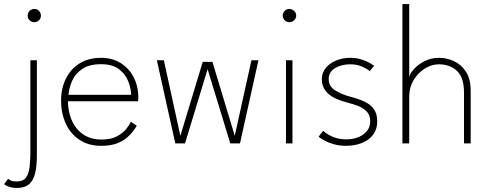

<svg xmlns="http://www.w3.org/2000/svg" viewBox="-59 -708 2424 948"><path d="M25.5 220Q1.5 220 -15.5 213.8Q-32.5 207.5 -39 201.5L-19 174.5Q-13.5 179.5 -4.8 183.8Q4 188 25 188Q54.5 188 68.5 169.8Q82.5 151.5 86.8 119Q91 86.5 91 44V-410.5H123V63Q123 112 114.5 147.2Q106 182.5 84.8 201.2Q63.5 220 25.5 220ZM110.5 -598.5Q96.5 -598.5 87 -608Q77.5 -617.5 77.5 -631Q77.5 -640 82 -647.5Q86.5 -655 94 -659.5Q101.5 -664 110.5 -664Q120 -664 127.2 -659.5Q134.5 -655 138.8 -647.5Q143 -640 143 -631Q143 -617.5 133.8 -608Q124.5 -598.5 110.5 -598.5Z M276.5 -208Q276.5 -159.5 294.5 -116.2Q312.5 -73 349.5 -46Q386.5 -19 443 -19Q488.5 -19 517.8 -34.5Q547 -50 563.8 -70.8Q580.5 -91.5 587 -107L616.5 -87Q596.5 -54.5 572 -32.2Q547.5 -10 515.8 1Q484 12 441.5 12Q377 12 332.5 -18.2Q288 -48.5 265.2 -99.2Q242.5 -150 242.5 -210.5Q242.5 -270.5 265.8 -318.5Q289 -366.5 333.2 -394.5Q377.5 -422.5 440 -422.5Q495.5 -422.5 536.8 -396.8Q578 -371 601 -326.5Q624 -282 624 -225Q624 -220.5 623.5 -216.2Q623 -212 623 -208ZM588.5 -240Q587.5 -272.5 573.8 -307.5Q560 -342.5 528 -366.8Q496 -391 440 -391Q381 -391 346.8 -367.5Q312.5 -344 297.2 -309Q282 -274 279 -240Z M966 -366.5 854.5 0H806.5L715.5 -410.5H750L831.5 -37.5L942 -402.5H990L1100 -37.5L1182.5 -410.5H1217L1126 0H1078Z M1353 0V-410.5H1385V0ZM1369.5 -598.5Q1356 -598.5 1346.5 -608Q1337 -617.5 1337 -631Q1337 -645 1346.8 -654.5Q1356.5 -664 1369.5 -664Q1378.5 -664 1386.2 -659.5Q1394 -655 1398.8 -647.8Q1403.5 -640.5 1403.5 -631Q1403.5 -617.5 1393.5 -608Q1383.5 -598.5 1369.5 -598.5Z M1670.5 -422.5Q1696 -422.5 1719 -416.2Q1742 -410 1760 -400.8Q1778 -391.5 1788 -383L1766.5 -357Q1755.5 -367.5 1729.5 -379Q1703.5 -390.5 1670.5 -390.5Q1626.5 -390.5 1595.2 -371.5Q1564 -352.5 1564 -317Q1564 -282.5 1595.2 -262.2Q1626.5 -242 1676 -229Q1713 -219.5 1741.8 -205.8Q1770.5 -192 1787 -169.2Q1803.5 -146.5 1803.5 -109Q1803.5 -79 1791.5 -56.2Q1779.5 -33.5 1758.2 -18.5Q1737 -3.5 1709 4.2Q1681 12 1649 12Q1618.5 12 1591.8 4.8Q1565 -2.5 1545 -13Q1525 -23.5 1514 -33L1537 -62.5Q1550 -48.5 1580 -34.2Q1610 -20 1651.5 -20Q1702 -20 1735.5 -44.8Q1769 -69.5 1769 -109Q1769 -138.5 1753 -156Q1737 -173.5 1711.5 -183.8Q1686 -194 1658 -201Q1631 -208 1607.8 -217.5Q1584.5 -227 1567 -240.8Q1549.5 -254.5 1539.8 -273.5Q1530 -292.5 1530 -317.5Q1530 -348.5 1549 -372Q1568 -395.5 1600 -409Q1632 -422.5 1670.5 -422.5Z M2109 -422.5Q2146.5 -422.5 2182.5 -406Q2218.5 -389.5 2241.8 -353.8Q2265 -318 2265 -261V0H2232V-250.5Q2232 -326 2197 -358.2Q2162 -390.5 2108 -390.5Q2072 -390.5 2038.5 -369.5Q2005 -348.5 1983.2 -312.5Q1961.5 -276.5 1961.5 -232V0H1928V-688H1961.5V-326.5Q1964.5 -344.5 1984.8 -367Q2005 -389.5 2037.5 -406Q2070 -422.5 2109 -422.5Z"/></svg>

Font: League Spartan Thin
Style: Regular
Weight: 100
Foundry: The League of Moveable Type
Version: Version 2.002